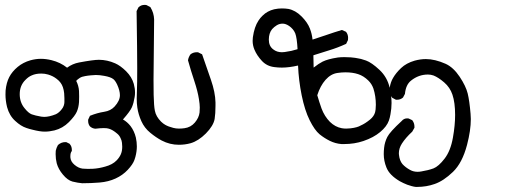

<svg xmlns="http://www.w3.org/2000/svg" viewBox="-20 -461 2040 770"><path d="M203.1 157.2Q203.1 147.9 203.6 143.6Q206.1 131.8 212.4 120.6Q225.6 108.9 241.7 108.9Q243.2 108.9 245.6 108.9L259.3 115.7L259.8 116.7Q268.1 126 268.1 139.6Q268.1 141.1 268.1 144.5L267.1 146Q262.2 152.3 262.2 165.5Q262.2 168 262.2 169.9Q263.2 187 279.1 200.2Q294.9 213.4 311.5 215.3Q321.8 216.3 332.3 216.3Q342.8 216.3 353 215.8Q377 214.4 402.3 207Q431.2 199.2 447.3 182.6Q458 171.9 464.1 158.7Q470.2 145.5 470.2 127.4Q470.2 121.1 469.2 111.8Q468.3 102.5 463.9 93.8Q459 82 449.7 74.7Q432.1 59.6 417 55.2Q409.7 52.7 396.5 52.7Q382.3 52.7 362.3 55.2Q350.1 54.2 340.8 45.9Q333.5 37.1 333.5 23.9Q333.5 22 333.5 19L340.8 3.4Q369.6 -8.3 397.9 -12.7Q423.8 -16.6 439.5 -33.7Q460.9 -57.1 460.9 -79.1Q460.9 -97.7 449.7 -122.1Q441.9 -138.2 434.1 -144Q423.3 -152.3 398.4 -156.7Q379.9 -160.2 364.3 -160.2Q357.9 -160.2 344.5 -158.9Q331.1 -157.7 321.5 -155.8Q312 -153.8 309.8 -153.1Q307.6 -152.3 305.4 -151.4Q303.2 -150.4 301 -149.2Q298.8 -147.9 296.4 -146Q291 -142.6 285.6 -136.7Q295.4 -117.7 296.9 -96.2Q297.4 -84.5 297.4 -73.5Q297.4 -62.5 296.9 -51.8Q295.4 -29.8 288.1 -13.2Q280.8 3.9 256.3 28.8Q231.4 53.7 198.2 62Q177.7 66.9 159.2 66.9Q140.1 66.9 109.9 59.1Q97.2 56.2 85.9 52.2Q63.5 44.9 41 23.9Q17.6 2.9 8.3 -31.7Q2 -57.6 2 -81.5Q2 -89.8 2.4 -97.7Q5.4 -129.4 17.1 -151.9Q28.8 -174.3 50.8 -192.6Q72.8 -210.9 102.1 -219.2Q123.5 -225.1 144 -225.1Q164.1 -225.1 186.5 -219.7Q222.2 -210.9 249 -189.5Q271 -205.6 296.9 -210.4Q354.5 -221.2 376.5 -221.2Q409.7 -221.2 441.9 -207Q462.9 -197.8 485.8 -175.3Q508.8 -152.3 516.6 -124.5Q521.5 -106.4 521.5 -89.8Q521.5 -80.6 520 -71.8Q516.1 -47.4 509 -31Q502 -14.6 473.1 18.1Q490.2 27.8 503.4 44.4Q518.6 64.5 524.9 90.8Q528.8 108.9 528.8 126Q528.8 146.5 522.9 168.5Q521.5 174.8 519 180.7Q512.7 198.2 492.4 220Q472.2 241.7 443.4 254.9Q414.6 268.1 379.6 271Q344.7 273.9 309.6 273.9Q302.7 273.4 291.3 271.5Q279.8 269.5 270.5 267.1Q251 261.7 232.4 239.3Q213.9 217.3 207.5 193.8Q203.1 176.3 203.1 157.2ZM237.3 -87.4Q234.4 -113.8 223.1 -128.9Q217.3 -137.2 207.5 -144.5Q192.9 -156.2 172.9 -162.1Q159.7 -166 145.5 -166Q123.5 -166 107.4 -158.7Q94.2 -153.3 82 -140.6Q59.1 -118.2 59.1 -83.5Q59.1 -50.3 78.6 -26.9Q94.2 -7.3 107.4 -2.4Q120.6 2.4 145.5 6.8Q150.9 7.8 157.2 7.8Q177.2 7.8 204.1 -2.9Q217.3 -9.3 227.5 -22.9Q232.9 -29.3 235.6 -37.1Q238.3 -44.9 238.3 -51.3Q238.3 -57.6 238.3 -67.1Q238.3 -76.7 237.3 -87.4Z M530.8 -29.3Q528.3 -45.9 528.3 -65.9Q528.3 -85.9 529.3 -104.2Q530.3 -122.6 530.3 -187.5Q530.3 -252.4 527.8 -416.5L535.6 -432.1L536.6 -432.6Q545.9 -441.4 560.1 -441.4Q565.9 -441.4 567.9 -440.4L583 -432.6L583.5 -431.6Q597.2 -409.7 598.1 -382.8Q595.7 -190.9 595.7 -141.8Q595.7 -92.8 596.2 -81.1Q597.2 -35.6 601.1 -17.1Q605.5 6.3 626 26.9Q634.8 35.2 642.6 39.6Q655.3 46.9 674.8 51.8Q685.5 54.7 697.3 54.7Q709 54.7 719.7 53.2Q745.1 49.8 761.5 30.5Q777.8 11.2 780.3 -9.8Q781.2 -17.1 781.2 -29.8Q781.2 -42.5 777.8 -63.5Q772.9 -95.2 759.3 -136.2Q745.6 -177.2 733.9 -219.2Q736.3 -232.9 744.1 -243.2Q754.9 -251.5 769 -251.5Q771 -251.5 773.9 -251.5L790.5 -243.2Q808.6 -191.4 825.9 -141.1Q843.3 -90.8 844.2 -50.3Q844.2 -43 844.2 -36.6Q844.2 -5.4 840.8 16.1Q835.9 43.5 805.7 74.2Q775.4 104.5 744.6 113.3Q722.2 119.6 697.3 119.6Q661.1 119.6 628.4 102.5Q605.5 90.3 582.5 71.3Q559.1 52.2 546.9 24.9Q534.7 -2.4 530.8 -29.3Z M1175.3 -198.2Q1139.2 -189.9 1110.4 -189.9Q1095.2 -189.9 1080.6 -191.9Q1050.3 -195.3 1030.3 -216.8Q1010.3 -238.3 1000.5 -261.7Q993.2 -278.8 993.2 -297.4Q993.2 -304.2 994.1 -311.5Q1000 -353.5 1016.6 -378.4Q1023.4 -389.2 1033.2 -398.4Q1051.8 -417 1079.6 -423.8Q1095.7 -427.2 1109.9 -427.2Q1124 -427.2 1136.2 -425.3Q1164.6 -419.9 1189 -395.5Q1213.4 -371.1 1222.7 -346.7Q1231 -325.7 1233.4 -302.2Q1262.7 -311.5 1290.8 -321.3Q1318.8 -331.1 1351.1 -340.8L1367.7 -333.5Q1376 -322.8 1376 -309.6Q1376 -305.2 1375.5 -300.3L1368.2 -285.2Q1334 -269.5 1300.3 -259.3L1236.8 -239.3L1237.8 -189.9Q1258.3 -206.1 1273.9 -213.9Q1284.7 -219.2 1299.1 -223.1Q1313.5 -227.1 1335.4 -230.5Q1347.2 -231.9 1361.1 -231.9Q1375 -231.9 1386.7 -231Q1398.4 -230 1404.5 -229Q1410.6 -228 1416.5 -226.8Q1422.4 -225.6 1427.7 -224.6Q1438.5 -221.7 1447.8 -218.3Q1470.7 -210 1502 -180.7Q1533.2 -151.4 1543 -108.4Q1550.3 -75.7 1550.3 -47.9Q1550.3 -26.4 1545.9 -2.4Q1543.5 11.2 1539.6 22.5Q1531.2 46.4 1504.6 68.6Q1478 90.8 1437.5 104.5Q1401.4 116.7 1360.8 116.7Q1353.5 116.7 1349.1 116.7Q1324.7 114.7 1303 104Q1281.2 93.3 1261.7 77.6Q1241.7 61 1221.9 21.2Q1202.1 -18.6 1189.9 -78.6Q1177.7 -138.7 1175.3 -198.2ZM1484.4 -11.2Q1485.4 -14.2 1486.3 -22Q1487.3 -29.8 1487.3 -41Q1487.3 -75.2 1477.5 -106Q1470.7 -125 1457 -138.2Q1438 -156.7 1416.5 -163.6Q1394.5 -170.9 1365.2 -170.9Q1350.1 -170.9 1334 -168.5Q1307.1 -165 1285.6 -140.9Q1264.2 -116.7 1252.4 -79.1Q1260.3 -51.8 1269.5 -25.9Q1281.2 5.4 1303.2 27.8Q1324.2 48.3 1350.6 53.2Q1359.4 54.7 1368.4 54.7Q1377.4 54.7 1385.7 53.7Q1414.1 50.3 1427.2 42Q1443.4 35.2 1463.9 18.6Q1480 5.4 1484.4 -11.2ZM1071.3 -344.2Q1058.1 -328.1 1058.1 -301.8Q1058.1 -275.9 1076.2 -262.7Q1090.3 -251.5 1110.8 -251.5Q1116.2 -251.5 1122.1 -252.4Q1148.9 -255.9 1173.3 -263.7Q1170.9 -309.1 1164.1 -327.1Q1156.7 -345.2 1138.7 -357.4Q1125.5 -366.2 1113.3 -366.2Q1101.1 -366.2 1090.3 -359.9Q1079.6 -353.5 1071.3 -344.2Z M1519 157.2Q1519 143.6 1520.5 131.3Q1522.9 108.9 1533.2 88.4Q1543.5 67.9 1590.8 24.4Q1599.6 13.7 1612.8 13.7Q1617.7 13.7 1619.6 14.6L1633.3 21L1634.3 22.5Q1642.1 33.2 1642.1 46.9Q1642.1 48.3 1642.1 51.3L1633.3 66.9Q1606.9 91.3 1591.8 114.7Q1579.6 133.8 1579.6 153.8Q1579.6 156.7 1580.1 160.2Q1582.5 183.1 1593.8 196.8Q1606 210.4 1625 220.7Q1638.2 228 1654.8 228Q1662.1 228 1669.4 226.6Q1696.8 222.2 1718.3 214.4Q1738.8 206.5 1762.9 175.3Q1787.1 144 1796.4 90.8Q1805.2 41.5 1805.2 0Q1805.2 -49.8 1794.4 -81.5Q1784.7 -110.4 1761.5 -130.4Q1738.3 -150.4 1718.8 -158.2Q1707.5 -162.1 1696.3 -162.1Q1658.7 -162.1 1628.4 -137.7Q1607.4 -121.1 1604 -84.5L1596.2 -69.8Q1585.9 -61 1572.3 -61Q1570.8 -61 1567.9 -61L1553.2 -68.8Q1542 -82.5 1542 -99.6Q1542 -104.5 1543 -109.9Q1546.4 -131.8 1556.6 -148.9Q1567.9 -168.5 1588.6 -188.2Q1609.4 -208 1643.1 -217.8Q1666.5 -224.1 1688 -224.1Q1724.1 -224.1 1767.1 -205.1Q1798.3 -190.9 1823.5 -153.1Q1848.6 -115.2 1855.7 -85.9Q1862.8 -56.6 1867.2 -4.4Q1868.2 5.9 1868.2 16.6Q1868.2 62 1853 120.1Q1834 192.4 1796.4 228.5Q1758.8 264.6 1723.1 276.9Q1689.9 288.6 1653.3 288.6Q1650.4 288.6 1647.5 288.6Q1641.1 288.1 1631.1 285.4Q1621.1 282.7 1613.3 279.8Q1605.5 276.9 1597.9 273.2Q1590.3 269.5 1583 265.6Q1562.5 253.4 1549.3 240Q1536.1 226.6 1529.8 210.9Q1519 184.1 1519 157.2Z"/></svg>

Font: Bakudai
Style: Medium
Weight: 500
Version: Version 1.48